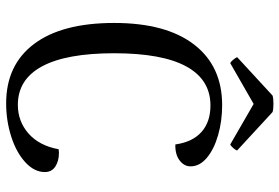

<svg xmlns="http://www.w3.org/2000/svg" viewBox="-166 -752 931 640"><g transform="rotate(90 300.0 -432.5)"><path d="M57 -347Q57 -520 129 -613.5Q201 -707 331 -707Q384 -707 431 -693.5Q478 -680 506.5 -656Q535 -632 535 -602Q535 -580 515 -565Q495 -550 462 -551Q454 -608 420.5 -638Q387 -668 332 -668Q246 -668 202 -587.5Q158 -507 158 -347Q158 -188 201.5 -107Q245 -26 330 -26Q385 -26 425.5 -61.5Q466 -97 478 -162L490 -163Q517 -163 535.5 -151Q554 -139 554 -116Q554 -81 521.5 -51Q489 -21 436 -4Q383 13 325 13Q197 13 127 -80Q57 -173 57 -347ZM482 -757Q481 -752 474 -744Q467 -736 462 -734L327 -812L191 -734Q186 -736 179.5 -744Q173 -752 171 -757L299 -875Q308 -878 326 -878Q345 -878 354 -875Z"/></g></svg>

Font: Arima Madurai Medium
Style: Regular
Weight: 500
Designer: Joana Correia and Natanael Gama
Foundry: NDISCOVER
Version: Version 1.020